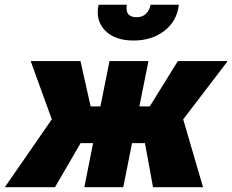

<svg xmlns="http://www.w3.org/2000/svg" viewBox="-47 -784 972 804"><path d="M560.1 -184.6H505.9L469.2 0H306.2L342.8 -184.6H290.5L183.1 0H-26.9L169.9 -284.2L81.5 -528.3H290L332.5 -338.4H373.5L411.6 -528.3H574.7L536.6 -338.4H580.1L697.8 -528.3H903.3L904.8 -525.9L720.2 -284.2L803.2 0H593.8ZM365.2 -761.2 366.7 -764.2H483.9Q475.6 -711.9 525.4 -711.9Q549.8 -711.9 564.5 -726.6Q579.1 -741.2 583.5 -764.2H700.7L701.7 -761.2Q692.9 -694.3 640.6 -654.3Q588.9 -614.3 511.7 -614.3Q434.6 -614.3 393.6 -655.8Q352.5 -697.3 365.2 -761.2Z"/></svg>

Font: Roboto-BlackItalic
Style: Italic
Weight: 900
Italic angle: -12°
Designer: Google
Version: Version 1.100141; 2013